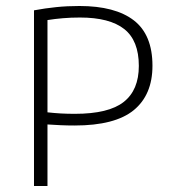

<svg xmlns="http://www.w3.org/2000/svg" viewBox="-20 -621 578 641"><path d="M93.5 0V-586.5Q131 -593.5 167.5 -597.2Q204 -601 245 -601Q364.5 -601 426.8 -553Q489 -505 489 -401.5Q489 -304.5 426.5 -253.2Q364 -202 229 -202Q205 -202 182.5 -203Q160 -204 138.5 -205.5V0ZM230 -241Q343 -241 393.2 -280.8Q443.5 -320.5 443.5 -401Q443.5 -485.5 394.8 -524Q346 -562.5 247 -562.5Q216.5 -562.5 190 -560.2Q163.5 -558 138.5 -554V-246Q161 -243.5 183 -242.2Q205 -241 230 -241Z"/></svg>

Font: Encode Sans SC ExtraLight
Style: Regular
Weight: 250
Designer: Multiple Designers
Foundry: Impallari Type
Version: Version 3.002